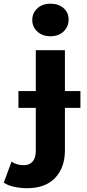

<svg xmlns="http://www.w3.org/2000/svg" viewBox="-92 -807 464 1029"><path d="M53.7 201.6Q17.4 201.6 -15.8 194.3Q-49 187 -72 172.2L-30.1 59.2Q-3 78.3 36 78.3Q65.7 78.3 82.8 58.7Q99.9 39.2 99.9 -0.4V-537.9H255.9V-1.5Q255.9 91.9 203.2 146.7Q150.5 201.6 53.7 201.6ZM6.8 -229V-319.1H339V-229ZM178.3 -612.7Q135 -612.7 108 -637.9Q80.9 -663 80.9 -700Q80.9 -736.9 108 -762.1Q135 -787.2 178.3 -787.2Q221.6 -787.2 248.7 -763.5Q275.7 -739.7 275.7 -702.8Q275.7 -664 249 -638.4Q222.2 -612.7 178.3 -612.7Z"/></svg>

Font: Montserrat Thin
Style: Regular
Weight: 100
Designer: Julieta Ulanovsky
Foundry: Julieta Ulanovsky
Version: Version 9.000